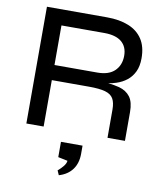

<svg xmlns="http://www.w3.org/2000/svg" viewBox="-96 -726 890 1051"><g transform="rotate(10 349.5 -200.5)"><path d="M79 0V-649H413Q483 -649 533.5 -628.5Q584 -608 611 -566.5Q638 -525 638 -461Q638 -417 623.5 -386.5Q609 -356 584 -336Q559 -316 525 -305Q504 -298 482 -295Q517 -291 544 -284Q584 -273 605.5 -244.5Q627 -216 627 -160V0H530V-157Q530 -196 517 -218Q504 -240 472 -249Q440 -258 382 -258H175V0ZM175 -342H413Q477 -342 509.5 -374Q542 -406 542 -458Q542 -508 509.5 -535Q477 -562 413 -562H175ZM303 248 292 223Q310 208 322.5 192Q335 176 336 162L283 151V66H403V111Q403 164 377 199Q351 234 303 248Z"/></g></svg>

Font: Syne Med Modified
Style: Regular
Weight: 500
Designer: Lucas Descroix
Foundry: Bonjour Monde
Version: Version 2.200